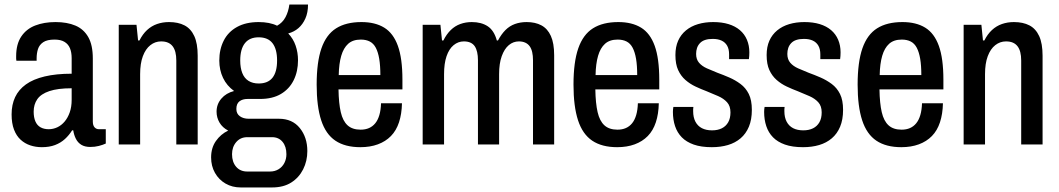

<svg xmlns="http://www.w3.org/2000/svg" viewBox="-20 -635 4653 844"><path d="M164 12Q137 12 113 4Q89 -4 70.5 -21Q52 -38 41.5 -65.5Q31 -93 31 -132Q31 -175 46.5 -208Q62 -241 94 -264Q126 -287 176.5 -299Q227 -311 295 -311V-379Q295 -405 287.5 -423Q280 -441 263.5 -451Q247 -461 220 -461Q187 -461 170 -449.5Q153 -438 147 -419.5Q141 -401 141 -378V-368H52Q51 -373 51 -377.5Q51 -382 51 -388Q51 -441 73.5 -474.5Q96 -508 135 -523Q174 -538 224 -538Q275 -538 311.5 -522.5Q348 -507 368 -472Q388 -437 388 -378V-101Q388 -84 395.5 -75.5Q403 -67 415 -67H445V-4Q432 2 414.5 6.5Q397 11 377 11Q353 11 337.5 1.5Q322 -8 313.5 -25Q305 -42 302 -62H297Q284 -41 265.5 -24Q247 -7 222 2.5Q197 12 164 12ZM194 -67Q214 -67 232 -75.5Q250 -84 264 -100.5Q278 -117 286.5 -141Q295 -165 295 -196V-247Q234 -247 197 -234.5Q160 -222 144 -199Q128 -176 128 -144Q128 -119 135.5 -101.5Q143 -84 158 -75.5Q173 -67 194 -67Z M502 0V-526H580L587 -457H593Q607 -485 626.5 -503Q646 -521 670.5 -529.5Q695 -538 723 -538Q763 -538 791 -523.5Q819 -509 834 -476.5Q849 -444 849 -390V0H755V-369Q755 -390 751 -405.5Q747 -421 739 -431.5Q731 -442 718.5 -447.5Q706 -453 688 -453Q662 -453 641 -436.5Q620 -420 608 -388Q596 -356 596 -309V0Z M1038 189Q1001 189 971.5 172Q942 155 925 125Q908 95 908 57Q908 15 929 -15Q950 -45 983 -61Q958 -74 945 -96Q932 -118 932 -144Q932 -177 953 -201.5Q974 -226 1009 -235Q977 -258 960.5 -292.5Q944 -327 944 -369Q944 -418 963.5 -456.5Q983 -495 1022 -516.5Q1061 -538 1117 -538Q1141 -538 1161.5 -534Q1182 -530 1198 -522Q1222 -535 1235 -559.5Q1248 -584 1252 -615H1334Q1334 -580 1322.5 -554Q1311 -528 1292 -511.5Q1273 -495 1247 -488Q1269 -465 1279.5 -434.5Q1290 -404 1290 -370Q1290 -321 1271 -282.5Q1252 -244 1215 -222Q1178 -200 1123 -200H1068Q1046 -200 1032.5 -189.5Q1019 -179 1019 -156Q1019 -135 1034.5 -124Q1050 -113 1073 -113H1206Q1265 -113 1298 -72Q1331 -31 1331 29Q1331 73 1312.5 109.5Q1294 146 1260 167.5Q1226 189 1176 189ZM1067 119H1167Q1188 119 1204.5 109Q1221 99 1230 81.5Q1239 64 1239 43Q1239 9 1222 -11.5Q1205 -32 1176 -32H1067Q1037 -32 1018.5 -10.5Q1000 11 1000 43Q1000 77 1018 98Q1036 119 1067 119ZM1117 -268Q1158 -268 1178 -293.5Q1198 -319 1198 -369Q1198 -419 1178 -445Q1158 -471 1117 -471Q1077 -471 1056.5 -445Q1036 -419 1036 -369Q1036 -337 1045 -314Q1054 -291 1072.5 -279.5Q1091 -268 1117 -268Z M1564 12Q1497 12 1454.5 -16.5Q1412 -45 1392 -106Q1372 -167 1372 -263Q1372 -362 1393 -422.5Q1414 -483 1457.5 -510.5Q1501 -538 1569 -538Q1629 -538 1669 -513.5Q1709 -489 1729 -433.5Q1749 -378 1749 -285V-242H1468Q1469 -181 1478 -142Q1487 -103 1508 -84Q1529 -65 1565 -65Q1586 -65 1602 -72Q1618 -79 1629.5 -93Q1641 -107 1647.5 -129Q1654 -151 1655 -181H1747Q1746 -134 1734 -97.5Q1722 -61 1698.5 -37Q1675 -13 1641 -0.5Q1607 12 1564 12ZM1469 -305H1652Q1652 -347 1647 -376.5Q1642 -406 1632 -425Q1622 -444 1605.5 -452.5Q1589 -461 1566 -461Q1531 -461 1510.5 -442.5Q1490 -424 1480 -389.5Q1470 -355 1469 -305Z M1838 0V-526H1916L1923 -457H1929Q1943 -485 1961.5 -503Q1980 -521 2003.5 -529.5Q2027 -538 2054 -538Q2096 -538 2124 -519.5Q2152 -501 2164 -457H2169Q2184 -485 2202 -503Q2220 -521 2243.5 -529.5Q2267 -538 2295 -538Q2333 -538 2360 -523.5Q2387 -509 2401.5 -477Q2416 -445 2416 -392V0H2323V-370Q2323 -390 2319.5 -405.5Q2316 -421 2308.5 -431.5Q2301 -442 2289 -447.5Q2277 -453 2261 -453Q2236 -453 2216.5 -436.5Q2197 -420 2185.5 -388Q2174 -356 2174 -309V0H2081V-370Q2081 -390 2077.5 -405.5Q2074 -421 2067 -431.5Q2060 -442 2048 -447.5Q2036 -453 2019 -453Q1994 -453 1974 -436.5Q1954 -420 1943 -388Q1932 -356 1932 -309V0Z M2693 12Q2626 12 2583.5 -16.5Q2541 -45 2521 -106Q2501 -167 2501 -263Q2501 -362 2522 -422.5Q2543 -483 2586.5 -510.5Q2630 -538 2698 -538Q2758 -538 2798 -513.5Q2838 -489 2858 -433.5Q2878 -378 2878 -285V-242H2597Q2598 -181 2607 -142Q2616 -103 2637 -84Q2658 -65 2694 -65Q2715 -65 2731 -72Q2747 -79 2758.5 -93Q2770 -107 2776.5 -129Q2783 -151 2784 -181H2876Q2875 -134 2863 -97.5Q2851 -61 2827.5 -37Q2804 -13 2770 -0.5Q2736 12 2693 12ZM2598 -305H2781Q2781 -347 2776 -376.5Q2771 -406 2761 -425Q2751 -444 2734.5 -452.5Q2718 -461 2695 -461Q2660 -461 2639.5 -442.5Q2619 -424 2609 -389.5Q2599 -355 2598 -305Z M3109 12Q3062 12 3029.5 0.5Q2997 -11 2977 -31.5Q2957 -52 2947.5 -80.5Q2938 -109 2938 -143Q2938 -148 2938.5 -154Q2939 -160 2940 -165H3028Q3027 -159 3027 -154.5Q3027 -150 3027 -146Q3027 -119 3037 -100Q3047 -81 3065.5 -71.5Q3084 -62 3110 -62Q3135 -62 3153 -71Q3171 -80 3181 -97.5Q3191 -115 3191 -141Q3191 -169 3176 -185.5Q3161 -202 3137 -212.5Q3113 -223 3086 -234Q3062 -243 3037.5 -254.5Q3013 -266 2993 -283.5Q2973 -301 2961 -327Q2949 -353 2949 -393Q2949 -429 2961 -456Q2973 -483 2995.5 -501.5Q3018 -520 3048.5 -529Q3079 -538 3115 -538Q3153 -538 3182.5 -529Q3212 -520 3232.5 -502.5Q3253 -485 3263.5 -460Q3274 -435 3274 -405Q3274 -397 3273.5 -389Q3273 -381 3272 -375H3185V-396Q3185 -419 3176.5 -434Q3168 -449 3152 -456.5Q3136 -464 3113 -464Q3094 -464 3080 -459.5Q3066 -455 3057 -445.5Q3048 -436 3044 -424Q3040 -412 3040 -398Q3040 -374 3053 -359Q3066 -344 3087.5 -334.5Q3109 -325 3134 -315Q3159 -306 3185.5 -294.5Q3212 -283 3235 -266Q3258 -249 3271.5 -222Q3285 -195 3285 -152Q3285 -109 3272 -78Q3259 -47 3235.5 -27Q3212 -7 3180 2.5Q3148 12 3109 12Z M3510 12Q3463 12 3430.5 0.5Q3398 -11 3378 -31.5Q3358 -52 3348.5 -80.5Q3339 -109 3339 -143Q3339 -148 3339.5 -154Q3340 -160 3341 -165H3429Q3428 -159 3428 -154.5Q3428 -150 3428 -146Q3428 -119 3438 -100Q3448 -81 3466.5 -71.5Q3485 -62 3511 -62Q3536 -62 3554 -71Q3572 -80 3582 -97.5Q3592 -115 3592 -141Q3592 -169 3577 -185.5Q3562 -202 3538 -212.5Q3514 -223 3487 -234Q3463 -243 3438.5 -254.5Q3414 -266 3394 -283.5Q3374 -301 3362 -327Q3350 -353 3350 -393Q3350 -429 3362 -456Q3374 -483 3396.5 -501.5Q3419 -520 3449.5 -529Q3480 -538 3516 -538Q3554 -538 3583.5 -529Q3613 -520 3633.5 -502.5Q3654 -485 3664.5 -460Q3675 -435 3675 -405Q3675 -397 3674.5 -389Q3674 -381 3673 -375H3586V-396Q3586 -419 3577.5 -434Q3569 -449 3553 -456.5Q3537 -464 3514 -464Q3495 -464 3481 -459.5Q3467 -455 3458 -445.5Q3449 -436 3445 -424Q3441 -412 3441 -398Q3441 -374 3454 -359Q3467 -344 3488.5 -334.5Q3510 -325 3535 -315Q3560 -306 3586.5 -294.5Q3613 -283 3636 -266Q3659 -249 3672.5 -222Q3686 -195 3686 -152Q3686 -109 3673 -78Q3660 -47 3636.5 -27Q3613 -7 3581 2.5Q3549 12 3510 12Z M3942 12Q3875 12 3832.5 -16.5Q3790 -45 3770 -106Q3750 -167 3750 -263Q3750 -362 3771 -422.5Q3792 -483 3835.5 -510.5Q3879 -538 3947 -538Q4007 -538 4047 -513.5Q4087 -489 4107 -433.5Q4127 -378 4127 -285V-242H3846Q3847 -181 3856 -142Q3865 -103 3886 -84Q3907 -65 3943 -65Q3964 -65 3980 -72Q3996 -79 4007.5 -93Q4019 -107 4025.5 -129Q4032 -151 4033 -181H4125Q4124 -134 4112 -97.5Q4100 -61 4076.5 -37Q4053 -13 4019 -0.5Q3985 12 3942 12ZM3847 -305H4030Q4030 -347 4025 -376.5Q4020 -406 4010 -425Q4000 -444 3983.5 -452.5Q3967 -461 3944 -461Q3909 -461 3888.5 -442.5Q3868 -424 3858 -389.5Q3848 -355 3847 -305Z M4216 0V-526H4294L4301 -457H4307Q4321 -485 4340.5 -503Q4360 -521 4384.5 -529.5Q4409 -538 4437 -538Q4477 -538 4505 -523.5Q4533 -509 4548 -476.5Q4563 -444 4563 -390V0H4469V-369Q4469 -390 4465 -405.5Q4461 -421 4453 -431.5Q4445 -442 4432.5 -447.5Q4420 -453 4402 -453Q4376 -453 4355 -436.5Q4334 -420 4322 -388Q4310 -356 4310 -309V0Z"/></svg>

Font: Archivo Condensed Medium
Style: Regular
Weight: 500
Width: 3
Designer: Hector Gatti
Foundry: Omnibus-Type
Version: Version 2.001